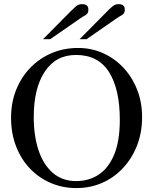

<svg xmlns="http://www.w3.org/2000/svg" viewBox="-20 -915 763 950"><path d="M683.1 -335Q683.1 -259.8 658.4 -196Q633.8 -132.3 589.8 -84.7Q545.9 -37.1 486.6 -10.7Q427.2 15.6 357.9 15.6Q290.5 15.6 231.9 -9.3Q173.3 -34.2 128.9 -80.3Q84.5 -126.5 59.6 -190.7Q34.7 -254.9 34.7 -333Q34.7 -407.2 59.8 -470.2Q85 -533.2 130.1 -579.8Q175.3 -626.5 235.6 -652.1Q295.9 -677.7 366.7 -677.7Q431.6 -677.7 489 -652.3Q546.4 -627 590.1 -580.6Q633.8 -534.2 658.4 -471.7Q683.1 -409.2 683.1 -335ZM572.8 -322.3Q572.8 -474.1 519.3 -558.6Q465.8 -643.1 356 -643.1Q256.3 -643.1 201.7 -560.8Q147 -478.5 147 -335.9Q147 -242.2 170.9 -170.9Q194.8 -99.6 241.7 -59.3Q288.6 -19 356.9 -19Q420.4 -19 469 -51.5Q517.6 -84 545.2 -150.9Q572.8 -217.8 572.8 -322.3ZM597.2 -871.6Q599.1 -849.1 584 -840.8Q568.8 -832.5 552.7 -821.3L408.7 -721.2H374L512.2 -860.8Q523.4 -872.6 536.9 -883.5Q550.3 -894.5 565.4 -894.5Q595.7 -894.5 597.2 -871.6ZM417 -871.6Q419.4 -849.1 404.1 -840.8Q388.7 -832.5 373 -821.3L228.5 -721.2H192.9L331.5 -860.8Q343.3 -872.6 355.5 -883.5Q367.7 -894.5 385.7 -894.5Q415.5 -894.5 417 -871.6Z"/></svg>

Font: BabelStone Roman
Style: Regular
Weight: 400
Designer: Walt Agee, Victor Gaultney, Peter Martin, Debbi Hosken, Becca Hirsbrunner (SIL); Andrew West (BabelStone)
Foundry: BabelStone
Version: Version 16.000